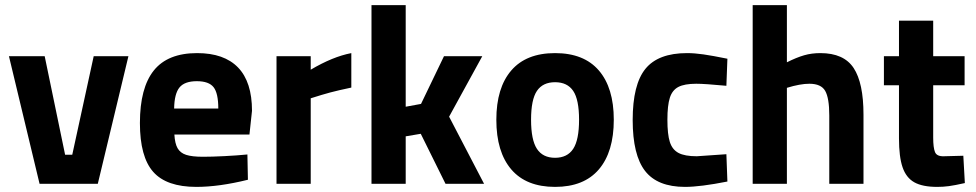

<svg xmlns="http://www.w3.org/2000/svg" viewBox="-20 -720 3823 752"><path d="M15 -500H155L235 -114H263L347 -500H483L363 0H135Z M957 -193H663Q665 -158 675.5 -139.5Q686 -121 709 -113.5Q732 -106 775 -106Q809 -106 859 -108.5Q909 -111 949 -115L951 -16Q838 12 749 12Q632 12 580 -47Q528 -106 528 -238Q528 -376 582.5 -444Q637 -512 752 -512Q858 -512 912.5 -455.5Q967 -399 967 -286ZM835 -295Q835 -355 816.5 -378.5Q798 -402 751 -402Q703 -402 683 -377.5Q663 -353 662 -295Z M1356 -377Q1304 -366 1274 -358Q1244 -350 1197 -335V0H1063V-500H1197V-447Q1283 -498 1356 -512Z M1628 -196 1569 -186V0H1435V-700H1569V-302L1629 -313L1719 -500H1869L1739 -263L1876 0H1725Z M1924 -251Q1924 -376 1982.5 -444Q2041 -512 2154 -512Q2267 -512 2325.5 -444Q2384 -376 2384 -251Q2384 -125 2325.5 -56.5Q2267 12 2154 12Q2041 12 1982.5 -56.5Q1924 -125 1924 -251ZM2248 -251Q2248 -330 2225 -364Q2202 -398 2154 -398Q2106 -398 2083 -364Q2060 -330 2060 -251Q2060 -172 2083 -137Q2106 -102 2154 -102Q2202 -102 2225 -137Q2248 -172 2248 -251Z M2458 -250Q2458 -389 2508 -450.5Q2558 -512 2671 -512Q2700 -512 2735 -507Q2770 -502 2829 -490L2825 -384Q2740 -392 2707 -392Q2661 -392 2637 -379.5Q2613 -367 2603.5 -337Q2594 -307 2594 -251Q2594 -194 2603.5 -164Q2613 -134 2637.5 -121Q2662 -108 2709 -108L2825 -116L2829 -9Q2723 12 2663 12Q2555 12 2506.5 -50.5Q2458 -113 2458 -250Z M3362 -271V0H3228V-268Q3228 -336 3212 -364Q3196 -392 3150 -392Q3114 -392 3062 -376V0H2928V-700H3062V-476Q3100 -495 3129.5 -503.5Q3159 -512 3193 -512Q3285 -512 3323.5 -453.5Q3362 -395 3362 -271Z M3759 -3Q3719 6 3696.5 9Q3674 12 3651 12Q3593 12 3561 -6Q3529 -24 3515 -65Q3501 -106 3501 -178V-386H3442V-500H3501V-639H3635V-500H3758V-386H3635V-181Q3635 -142 3642 -124.5Q3649 -107 3677 -108L3753 -110Z"/></svg>

Font: Cairo
Style: Bold
Weight: 700
Designer: Mohamed Gaber
Foundry: Kief Type Foundry
Version: Version 2.100